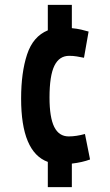

<svg xmlns="http://www.w3.org/2000/svg" viewBox="-20 -666 453 791"><path d="M177 105V1Q67 -39 67 -260Q67 -367 91.5 -441.5Q116 -516 177 -541V-646H276V-550Q297 -548 314.5 -544Q332 -540 345 -536L326 -428Q311 -431 296.5 -433.5Q282 -436 265 -436Q224 -436 204 -395Q184 -354 184 -264Q184 -182 203.5 -143Q223 -104 263 -104Q294 -104 330 -114L351 -9Q319 3 276 8V105Z"/></svg>

Font: Georama Condensed SemiBold
Style: Regular
Weight: 600
Width: 3
Designer: Jean-Baptiste Levee
Foundry: Production Type
Version: Version 1.000